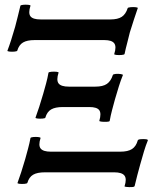

<svg xmlns="http://www.w3.org/2000/svg" viewBox="-20 -724 647 800"><path d="M499 -499Q498 -496 487 -495Q476 -494 465.5 -495Q455 -496 456 -499Q466 -530 456 -543.5Q446 -557 415 -557H124Q93 -557 76 -547Q59 -537 52 -513Q51 -510 40.5 -509Q30 -508 20 -509Q10 -510 11 -513Q19 -534 26.5 -557.5Q34 -581 43 -612Q48 -633 54 -655Q60 -677 65 -700Q66 -703 76.5 -704Q87 -705 97.5 -704Q108 -703 107 -700Q97 -669 107 -656Q117 -643 149 -643H440Q471 -643 487.5 -654Q504 -665 512 -690Q513 -693 524 -694Q535 -695 545 -694Q555 -693 554 -690Q546 -668 538.5 -644Q531 -620 521 -589Q516 -567 510 -545Q504 -523 499 -499ZM437 -220Q436 -217 425 -216.5Q414 -216 403.5 -217Q393 -218 394 -221Q403 -252 393.5 -265Q384 -278 352 -278H242Q210 -278 193 -268Q176 -258 169 -234Q169 -231 158 -230Q147 -229 137 -230Q127 -231 128 -234Q136 -256 143.5 -279Q151 -302 160 -333Q166 -354 172 -376Q178 -398 182 -421Q183 -424 194 -425Q205 -426 215 -425Q225 -424 224 -421Q214 -390 224 -376.5Q234 -363 267 -363H377Q409 -363 425.5 -374.5Q442 -386 450 -411Q451 -415 461.5 -416Q472 -417 482.5 -415.5Q493 -414 492 -411Q483 -389 475.5 -365Q468 -341 459 -310Q453 -288 447 -265.5Q441 -243 437 -220ZM541 51Q540 55 529 55.5Q518 56 508 55Q498 54 499 52Q509 21 498.5 7.5Q488 -6 456 -6H167Q135 -6 118 4Q101 14 94 38Q93 41 82.5 42Q72 43 62 42Q52 41 53 38Q61 16 68.5 -7Q76 -30 85 -61Q91 -83 97 -105Q103 -127 107 -149Q108 -152 118.5 -153Q129 -154 139 -153Q149 -152 149 -149Q139 -118 149.5 -105Q160 -92 192 -92H481Q513 -92 530 -103Q547 -114 554 -139Q555 -143 566 -144Q577 -145 587 -144Q597 -143 596 -139Q587 -117 580 -93.5Q573 -70 564 -38Q558 -16 552 6.5Q546 29 541 51Z"/></svg>

Font: Junicode Two Beta Condensed Medium
Style: Regular
Weight: 500
Width: 3
Designer: Peter S. Baker
Foundry: Briery Creek Software
Version: Version 1.053; ttfautohint (v1.8.4)